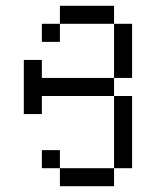

<svg xmlns="http://www.w3.org/2000/svg" viewBox="-20 -645 540 665"><path d="M187.5 -62.5V0H375V-62.5ZM187.5 -62.5V-125H125V-62.5ZM375 -62.5H437.5Q437.5 -62.5 437.5 -312.5H375Q375 -312.5 375 -62.5ZM125 -312.5H375V-375H125V-437.5H62.5V-250H125ZM375 -375H437.5V-562.5H375ZM187.5 -562.5H125V-500H187.5ZM187.5 -562.5H375V-625H187.5Z"/></svg>

Font: CalcUnifontExMono
Style: Regular
Weight: 500
Version: Version 15.0.06